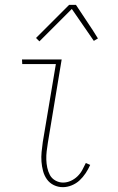

<svg xmlns="http://www.w3.org/2000/svg" viewBox="-20 -766 490 794"><path d="M240 8Q220 8 202.5 -0.5Q185 -9 174 -24.5Q163 -40 158 -59Q153 -78 151.5 -97.5Q150 -117 152 -137.5Q154 -158 157 -179L211 -501H72L71 -520H235L178 -176Q175 -158 173 -140.5Q171 -123 171.5 -106Q172 -89 175.5 -72.5Q179 -56 186.5 -42Q194 -28 209 -19.5Q224 -11 241 -11Q257 -11 272.5 -18Q288 -25 300 -36.5Q312 -48 320 -62.5Q328 -77 335 -92L353 -84Q345 -66 334 -49.5Q323 -33 309 -20Q295 -7 276.5 0.5Q258 8 240 8ZM143 -595 129 -609 266 -746H294L363 -642L385 -607L368 -597L277 -729Z"/></svg>

Font: Iosevka Etoile Thin
Style: Italic
Weight: 100
Italic angle: -9°
Designer: Belleve Invis
Foundry: Belleve Invis
Version: Version 22.1.2; ttfautohint (v1.8.4)